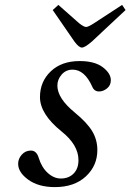

<svg xmlns="http://www.w3.org/2000/svg" viewBox="-20 -751 532 783"><path d="M195 -710 218 -731 303 -656Q322 -641 331 -641Q340 -641 363 -656L478 -731L492 -710L354 -581Q326 -557 314 -557Q302 -557 284 -581ZM54 -83Q54 -104 69 -120.5Q84 -137 106 -137Q129 -137 138 -107Q150 -68 175 -45.5Q200 -23 228 -23Q260 -23 280 -43Q300 -63 300 -98Q300 -160 231 -215Q143 -286 143 -355Q143 -418 187 -460Q231 -502 305 -502Q366 -502 399 -477Q432 -452 432 -424Q432 -403 416.5 -390.5Q401 -378 384 -378Q364 -378 356 -398Q325 -467 276 -467Q249 -467 231.5 -447Q214 -427 214 -402Q214 -350 285 -292Q335 -251 356 -216Q377 -181 377 -139Q377 -75 330 -31.5Q283 12 204 12Q137 12 95.5 -18Q54 -48 54 -83Z"/></svg>

Font: Lingua Franca
Style: Italic
Weight: 400
Italic angle: -13°
Version: Version 1.19